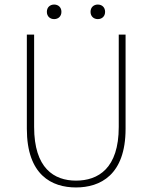

<svg xmlns="http://www.w3.org/2000/svg" viewBox="-20 -812 670 844"><path d="M314 12C420 12 532 -42 532 -246V-660H502V-254C502 -72 412 -18 314 -18C218 -18 130 -72 130 -254V-660H98V-246C98 -42 208 12 314 12ZM218 -728C236 -728 250 -740 250 -760C250 -780 236 -792 218 -792C200 -792 186 -780 186 -760C186 -740 200 -728 218 -728ZM410 -728C428 -728 442 -740 442 -760C442 -780 428 -792 410 -792C392 -792 378 -780 378 -760C378 -740 392 -728 410 -728Z"/></svg>

Font: Source Sans Pro ExtraLight
Style: Regular
Weight: 200
Designer: Paul D. Hunt
Foundry: Adobe Systems Incorporated
Version: Version 3.006;hotconv 1.0.111;makeotfexe 2.5.65597